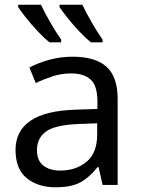

<svg xmlns="http://www.w3.org/2000/svg" viewBox="-20 -786 601 816"><path d="M288 -545Q386 -545 433 -502Q480 -459 480 -365V0H416L399 -76H395Q360 -32 321.5 -11Q283 10 215 10Q142 10 94 -28.5Q46 -67 46 -149Q46 -229 109 -272.5Q172 -316 303 -320L394 -323V-355Q394 -422 365 -448Q336 -474 283 -474Q241 -474 203 -461.5Q165 -449 132 -433L105 -499Q140 -518 188 -531.5Q236 -545 288 -545ZM314 -259Q214 -255 175.5 -227Q137 -199 137 -148Q137 -103 164.5 -82Q192 -61 235 -61Q303 -61 348 -98.5Q393 -136 393 -214V-262ZM330 -766Q346 -732 370.5 -689.5Q395 -647 416 -618V-606H366Q344 -624 317 -652.5Q290 -681 267 -710Q244 -739 233 -756V-766ZM154 -766Q170 -732 194.5 -689.5Q219 -647 240 -618V-606H190Q168 -624 141 -652.5Q114 -681 91 -710Q68 -739 57 -756V-766Z"/></svg>

Font: TSCustom
Style: Regular
Weight: 400
Designer: Monotype Design Team
Foundry: Monotype Imaging Inc.
Version: Version 2.004; ttfautohint (v1.8.3) -l 8 -r 50 -G 200 -x 14 